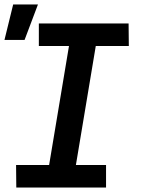

<svg xmlns="http://www.w3.org/2000/svg" viewBox="-20 -840 640 860"><path d="M455 0H53L52 -101H200L289 -634H154V-735H556L557 -634H409L320 -101H455ZM0 -661 39 -820H150L90 -661Z"/></svg>

Font: Iosevka Extended Oblique
Style: Bold
Weight: 700
Width: 7
Italic angle: -9°
Monospace: yes
Designer: Belleve Invis
Foundry: Belleve Invis
Version: Version 32.5.0; ttfautohint (v1.8.4)